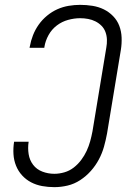

<svg xmlns="http://www.w3.org/2000/svg" viewBox="-20 -763 540 791"><path d="M204 8Q178 8 153.5 3.5Q129 -1 108 -12Q87 -23 71 -40.5Q55 -58 46 -80.5Q37 -103 35.5 -128Q34 -153 38 -179H98Q94 -153 98 -128Q102 -103 116.5 -84Q131 -65 154.5 -56Q178 -47 204 -47Q224 -47 245 -53Q266 -59 283.5 -72.5Q301 -86 314.5 -104Q328 -122 337 -141.5Q346 -161 351.5 -181Q357 -201 361 -222L418 -567Q421 -583 420.5 -599.5Q420 -616 414.5 -631Q409 -646 398 -657Q387 -668 373 -675Q359 -682 343 -685Q327 -688 310 -688Q286 -688 260.5 -681Q235 -674 214 -658Q193 -642 180 -618.5Q167 -595 163 -570Q163 -569 163 -568Q163 -567 162 -566H102Q102 -567 102 -568.5Q102 -570 103 -572Q107 -595 116 -618Q125 -641 139.5 -661.5Q154 -682 174 -698.5Q194 -715 216.5 -725Q239 -735 263 -739Q287 -743 310 -743Q336 -743 361 -739Q386 -735 407.5 -724.5Q429 -714 446 -696.5Q463 -679 471.5 -656.5Q480 -634 481 -608.5Q482 -583 478 -558L421 -213Q416 -186 408.5 -159Q401 -132 387.5 -106.5Q374 -81 354.5 -59Q335 -37 310.5 -21Q286 -5 258.5 1.5Q231 8 204 8Z"/></svg>

Font: Iosevka SS04 Light Oblique
Style: Regular
Weight: 300
Italic angle: -9°
Monospace: yes
Designer: Belleve Invis
Foundry: Belleve Invis
Version: Version 19.0.0; ttfautohint (v1.8.4)